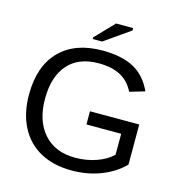

<svg xmlns="http://www.w3.org/2000/svg" viewBox="-125 -977 1027 1097"><g transform="rotate(15 389.0 -428.5)"><path d="M50.3 -347.2Q50.3 -514.6 140.1 -606.4Q230 -698.2 392.6 -698.2Q506.8 -698.2 578.1 -659.7Q649.4 -621.1 688 -536.1L599.1 -509.8Q569.8 -568.4 518.3 -595.2Q466.8 -622.1 390.1 -622.1Q271 -622.1 208 -550Q145 -478 145 -347.2Q145 -216.8 211.9 -141.4Q278.8 -65.9 397 -65.9Q464.4 -65.9 522.7 -86.4Q581.1 -106.9 617.2 -142.1V-266.1H411.6V-344.2H703.1V-106.9Q648.4 -51.3 569.1 -20.8Q489.7 9.8 397 9.8Q289.1 9.8 210.9 -33.2Q132.8 -76.2 91.6 -157Q50.3 -237.8 50.3 -347.2ZM319.8 -747.1V-756.8L425.8 -867.2H526.9V-853L375.5 -747.1Z"/></g></svg>

Font: Liberation Sans
Style: Regular
Weight: 400
Designer: Steve Matteson
Foundry: Ascender Corporation
Version: Version 2.00.1